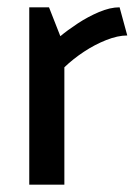

<svg xmlns="http://www.w3.org/2000/svg" viewBox="-20 -505 378 525"><path d="M156 0V-321Q180 -344 209.5 -363.5Q239 -383 270.5 -395.5Q302 -408 328 -408L307 -485Q281 -485 250.5 -472Q220 -459 192 -440.5Q164 -422 145 -406L114 -485H60V0Z"/></svg>

Font: Catamaran Medium
Style: Regular
Weight: 500
Designer: Pria Ravichandran
Version: Version 2.000